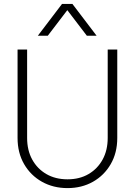

<svg xmlns="http://www.w3.org/2000/svg" viewBox="-20 -952 690 984"><path d="M326 12Q253 12 195 -20.5Q137 -53 103.5 -111Q70 -169 70 -245V-698H119V-245Q119 -182 145 -134.5Q171 -87 217.5 -60Q264 -33 326 -33Q388 -33 434 -60Q480 -87 506 -134.5Q532 -182 532 -245V-698H581V-245Q581 -169 547.5 -111Q514 -53 456.5 -20.5Q399 12 326 12ZM174 -769 298 -932H351L475 -769H425L325 -900L225 -769Z"/></svg>

Font: Azeret Mono Thin Thin
Style: Regular
Weight: 250
Version: Version 1.002